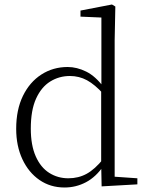

<svg xmlns="http://www.w3.org/2000/svg" viewBox="-20 -820 657 854"><path d="M267 14Q204 14 155.5 -19.5Q107 -53 79.5 -112Q52 -171 52 -247Q52 -332 82 -393.5Q112 -455 164 -488.5Q216 -522 281 -522Q322 -522 363.5 -501.5Q405 -481 442 -431H452L441 -401Q402 -444 367 -463Q332 -482 291 -482Q243 -482 203.5 -457.5Q164 -433 140.5 -381.5Q117 -330 117 -248Q117 -174 139 -124.5Q161 -75 199 -51Q237 -27 284 -27Q329 -27 365.5 -47Q402 -67 440 -114L450 -83H441Q407 -33 362.5 -9.5Q318 14 267 14ZM432 9 430 -92V-95V-420L431 -429V-742L338 -746V-773L478 -800L493 -791L490 -641V-34L591 -27V0Z"/></svg>

Font: Noto Serif JP
Style: Regular
Weight: 200
Designer: Ryoko NISHIZUKA 西塚涼子 (kana & ideographs); Frank Grießhammer (Latin, Greek & Cyrillic); Wenlong ZHANG 张文龙 (bopomofo); San
Foundry: Adobe
Version: Version 2.001;hotconv 1.1.0;makeotfexe 2.6.0